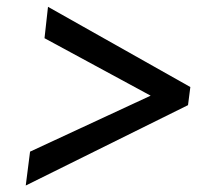

<svg xmlns="http://www.w3.org/2000/svg" viewBox="-20 -602 640 578"><path d="M546 -285.5 57.5 -43.5 70.5 -145.5 433.5 -314 114 -487 124.5 -581.5 553 -340Z"/></svg>

Font: Merriweather 48pt ExtraBold
Style: Italic
Weight: 800
Italic angle: -7.8°
Version: Version 2.101